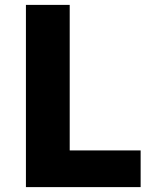

<svg xmlns="http://www.w3.org/2000/svg" viewBox="-20 -765 638 785"><path d="M86 0V-745H265V-150H555V0Z"/></svg>

Font: Noto Sans TC Thin Black
Style: Regular
Weight: 900
Version: Version 2.004-H2;hotconv 1.0.118;makeotfexe 2.5.65603